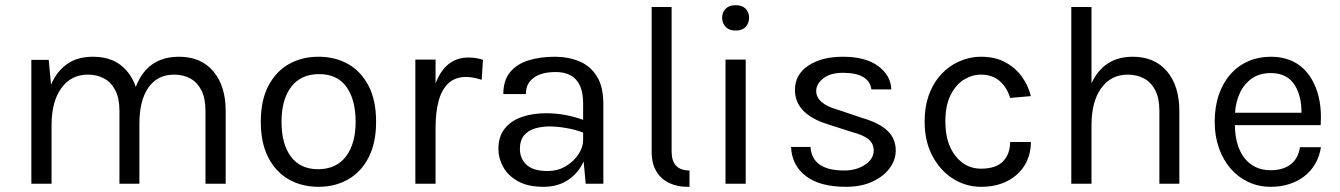

<svg xmlns="http://www.w3.org/2000/svg" viewBox="-20 -709 5170 741"><path d="M851 0H773V-281Q773 -329 757.5 -360Q742 -391 714.8 -406Q687.5 -421 652 -421Q587.5 -421 552.8 -371Q518 -321 518 -232V0H441V-281Q441 -329.5 425.2 -360.2Q409.5 -391 382 -406Q354.5 -421 319 -421Q254.5 -421 216.8 -369Q179 -317 179 -226V0H101V-478H168L177 -382Q198.5 -433 238.5 -461.5Q278.5 -490 338 -490Q403.5 -490 444.8 -458.5Q486 -427 504 -373.5Q548.5 -490 671 -490Q756 -490 803.5 -433.5Q851 -377 851 -281Z M1209.5 12Q1144.5 12 1094.2 -16.8Q1044 -45.5 1015.2 -101.5Q986.5 -157.5 986.5 -239Q986.5 -322 1015.8 -377.8Q1045 -433.5 1095.2 -461.8Q1145.5 -490 1209.5 -490Q1273.5 -490 1323.5 -461.8Q1373.5 -433.5 1402.5 -377.8Q1431.5 -322 1431.5 -239Q1431.5 -157.5 1402.8 -101.5Q1374 -45.5 1323.8 -16.8Q1273.5 12 1209.5 12ZM1207.5 -56Q1277.5 -56 1315 -105Q1352.5 -154 1352.5 -239Q1352.5 -324.5 1317 -373.8Q1281.5 -423 1211.5 -423Q1142 -423 1104.2 -374.2Q1066.5 -325.5 1066.5 -239Q1066.5 -153 1102.8 -104.5Q1139 -56 1207.5 -56Z M1661 0H1583V-479H1661V-387Q1699 -487 1788 -487Q1818 -487 1844 -478L1839 -401Q1805 -412 1779 -412Q1737 -412 1711 -388Q1685 -364 1673 -320Q1661 -276 1661 -216Z M2077.5 12Q2017 12 1978.5 -9.8Q1940 -31.5 1921.8 -65Q1903.5 -98.5 1903.5 -134Q1903.5 -182 1927.8 -212.5Q1952 -243 1993.8 -257.5Q2035.5 -272 2088.5 -272Q2159.5 -272 2230.5 -246.5V-310Q2230.5 -431 2124 -431Q2055.5 -431 2025.5 -395.5Q2009.5 -376.5 2009.5 -346H1922.5Q1922.5 -398.5 1948.2 -430Q1974 -461.5 2018.8 -475.8Q2063.5 -490 2120.5 -490Q2172.5 -490 2215.2 -472.5Q2258 -455 2283.2 -415Q2308.5 -375 2308.5 -308V0H2240.5L2232.5 -86Q2213.5 -42.5 2173.5 -15.2Q2133.5 12 2077.5 12ZM2092.5 -49Q2133 -49 2164 -67.8Q2195 -86.5 2212.8 -114Q2230.5 -141.5 2230.5 -168V-197.5Q2199.5 -209 2164.8 -215Q2130 -221 2100.5 -221Q2070.5 -221 2044.5 -213.2Q2018.5 -205.5 2002.5 -186.5Q1986.5 -167.5 1986.5 -134Q1986.5 -97 2012.2 -73Q2038 -49 2092.5 -49Z M2495 -682H2572V-125Q2572 -51 2641 -51V12H2632Q2594 12 2562.8 -2.8Q2531.5 -17.5 2513.2 -47.5Q2495 -77.5 2495 -123Z M2858 0H2780V-479H2858ZM2819 -591Q2794 -591 2780.5 -605.2Q2767 -619.5 2767 -641Q2767 -661.5 2780.5 -675.2Q2794 -689 2819 -689Q2844.5 -689 2857.8 -675.2Q2871 -661.5 2871 -641Q2871 -619.5 2857.8 -605.2Q2844.5 -591 2819 -591Z M3245 12Q3143.5 12 3089.5 -30Q3035.5 -72 3033 -142H3108Q3114 -51 3238 -51Q3285.5 -51 3318.8 -73.5Q3352 -96 3352 -128Q3352 -154.5 3332.2 -171.2Q3312.5 -188 3266 -200L3173 -230Q3048 -269.5 3048 -362Q3048 -421 3099.2 -455.5Q3150.5 -490 3233 -490Q3320.5 -490 3369.2 -454Q3418 -418 3420 -364H3343Q3334 -428 3233 -428Q3185 -428 3157.5 -406.5Q3130 -385 3130 -358Q3130 -308.5 3215 -285L3310 -253Q3373.5 -234.5 3405.2 -204.2Q3437 -174 3437 -128Q3437 -91.5 3413.2 -59.5Q3389.5 -27.5 3346.5 -7.8Q3303.5 12 3245 12Z M3766.5 12Q3708 12 3658.5 -19Q3609 -50 3578.8 -106.8Q3548.5 -163.5 3548.5 -240Q3548.5 -295 3563 -337.2Q3577.5 -379.5 3602.2 -410.2Q3627 -441 3659.5 -460.5Q3711 -490 3766.5 -490Q3821.5 -490 3860.8 -468.2Q3900 -446.5 3924.5 -412Q3949 -377.5 3958.5 -338L3878.5 -331Q3866.5 -371.5 3838.2 -396.2Q3810 -421 3765.5 -421Q3731.5 -421 3700 -401.5Q3668.5 -382 3648.5 -341.8Q3628.5 -301.5 3628.5 -240Q3628.5 -156 3667.8 -107Q3707 -58 3765.5 -58Q3824 -58 3851.2 -86.5Q3878.5 -115 3878.5 -161H3958.5Q3958.5 -111 3935 -72Q3911.5 -33 3868.2 -10.5Q3825 12 3766.5 12Z M4531.5 0H4454.5V-281Q4454.5 -329.5 4438.8 -360.2Q4423 -391 4395.5 -406Q4368 -421 4332.5 -421Q4268 -421 4230.2 -369Q4192.5 -317 4192.5 -226V0H4114.5V-682H4192.5V-387.5Q4240 -490 4351.5 -490Q4436.5 -490 4484 -433.5Q4531.5 -377 4531.5 -281Z M4884 12Q4837.5 12 4798 -6.5Q4758.5 -25 4729.8 -58Q4701 -91 4684.5 -137.2Q4668 -183.5 4668 -238Q4668 -297.5 4684.2 -344Q4700.5 -390.5 4729.2 -423Q4758 -455.5 4797.8 -472.8Q4837.5 -490 4884 -490Q4987 -490 5039 -409Q5078 -346.5 5078 -256.5Q5078 -241.5 5077 -226H4746Q4746 -189.5 4754.8 -157.2Q4763.5 -125 4780.8 -101.8Q4798 -78.5 4823.8 -65.2Q4849.5 -52 4884 -52Q4931.5 -52 4961 -74.5Q4990.5 -97 4997 -141H5078Q5072.5 -105.5 5056 -77Q5039.5 -48.5 5014 -28.8Q4988.5 -9 4955.5 1.5Q4922.5 12 4884 12ZM5003 -274Q5003 -336 4979 -377Q4949.5 -427 4885 -427Q4840.5 -427 4810.5 -405.5Q4780.5 -384 4764.8 -349.2Q4749 -314.5 4746.5 -274Z"/></svg>

Font: Betina Sans
Style: Regular
Weight: 400
Designer: Jonathan Pinhorn (font) & Cristiano Sobral (main changes)
Version: Version 2.001;April 28, 2021;FontCreator 13.0.0.2655 32-bit;